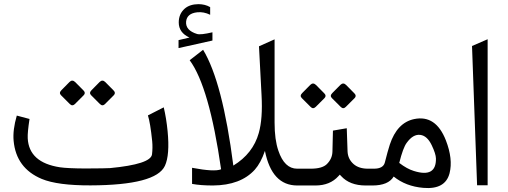

<svg xmlns="http://www.w3.org/2000/svg" viewBox="-20 -911 2497 943"><path d="M424.3 -0.5Q262.7 0 185.1 -32.2Q59.1 -85 46.9 -219.7Q42 -272.9 62.5 -343.3L125 -326.7Q114.7 -259.8 116.2 -231.9Q122.1 -112.8 274.4 -89.4Q311.5 -84 397.5 -83.5Q506.8 -84 520.5 -85.4Q720.2 -104.5 726.6 -152.8Q730.5 -185.1 727.5 -217.3Q718.3 -307.6 706.5 -344.2L784.2 -383.8Q796.9 -330.6 803.2 -266.6Q814.5 -149.9 790 -96.7Q746.1 -1.5 424.3 -0.5ZM497.4 -507.7 538.1 -466.5Q550.1 -454.5 538.6 -443L495.8 -400.1Q483.3 -387.6 470.7 -400.1L427.9 -443Q415.9 -454.5 429.5 -468L469.2 -508.3Q483.3 -521.9 497.4 -507.7ZM349.5 -507.7 390.3 -466.5Q402.3 -454.5 390.8 -443L348 -400.1Q334.9 -387.6 322.9 -400.1L280 -443Q268 -454.5 281.6 -468L321.3 -508.3Q334.9 -521.9 349.5 -507.7Z M1231.4 -77.6Q1162.1 -1 1025.9 0Q964.8 0 923.3 -7.8V-86.9Q1033.7 -65.9 1065.9 -79.6Q1007.8 -484.9 911.6 -615.2L977.5 -666.5Q1073.2 -508.8 1126 -97.7Q1222.7 -156.7 1251 -257.8Q1271 -328.6 1264.6 -443.4L1252 -683.6L1328.6 -717.8V-308.6Q1328.6 -224.6 1347.2 -170.9Q1377 -82.5 1439.5 -82.5H1461.9V0H1439.9Q1314.9 0 1281.2 -169.9Q1260.7 -110.4 1231.4 -77.6ZM856.9 -713.9 910.6 -726.6Q857.9 -750.5 857.9 -800.8Q857.9 -842.8 887.2 -868.7Q912.1 -890.1 954.1 -890.6Q987.3 -890.6 1012.2 -876V-838.4Q980.5 -854 948.7 -850.6Q897.9 -845.2 894 -804.7Q890.6 -761.7 947.8 -744.1Q965.3 -738.8 1023.4 -752.4V-711.9L856.9 -674.8Z M1642.6 -46.4Q1601.1 0 1529.3 0H1441.9V-82.5H1506.3Q1562.5 -82.5 1585.4 -105Q1612.3 -131.8 1612.8 -167.5L1615.2 -269.5L1683.1 -281.2L1687 -167.5Q1688.5 -129.9 1716.8 -105Q1742.7 -82.5 1787.1 -82.5H1802.2V0H1775.9Q1697.8 0 1655.3 -46.4L1648.9 -53.2ZM1680 -493.6 1720.7 -452.3Q1732.8 -440.3 1721.3 -428.8L1678.4 -386Q1665.9 -373.4 1653.4 -386L1610.5 -428.8Q1598.5 -440.3 1612.1 -453.9L1651.8 -494.1Q1665.9 -507.7 1680 -493.6ZM1532.1 -493.6 1572.9 -452.3Q1584.9 -440.3 1573.4 -428.8L1530.6 -386Q1517.5 -373.4 1505.5 -386L1462.7 -428.8Q1450.6 -440.3 1464.2 -453.9L1503.9 -494.1Q1517.5 -507.7 1532.1 -493.6Z M2188 -60.1Q2167 21 2059.1 11.7Q1973.1 4.4 1913.6 -43.9Q1887.2 0 1809.1 0H1781.7V-82.5H1816.4Q1862.3 -82.5 1870.1 -112.8Q1883.8 -167.5 1894.5 -200.7Q1930.2 -308.6 2014.2 -326.2Q2120.6 -348.1 2169.9 -221.7Q2205.6 -129.9 2188 -60.1ZM2012.7 -71.3Q2123 -36.6 2121.1 -132.8Q2120.6 -155.3 2100.6 -197.3Q2078.1 -244.6 2043.9 -248.5Q2008.8 -252.9 1977.5 -209.5Q1959.5 -185.5 1940.9 -110.8Q1979 -81.5 2012.7 -71.3Z M2298.3 -685.1 2375 -718.3V-1H2323.2Z"/></svg>

Font: Elshan
Style: Regular
Weight: 400
Foundry: DejaVu fonts team - Redesigned by Saber Rastikerdar (Samim font) - Edited by Jalil Hamdollahi
Version: Version 0.9.9; ttfautohint (v1.4.1.5-446e)